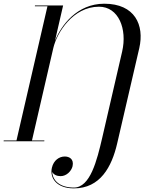

<svg xmlns="http://www.w3.org/2000/svg" viewBox="-84 -780 880 1060"><path d="M-63.5 -4.5 -64 0H160.5L161 -4.5H92.5L210.5 -515.5C230 -599 318.5 -743 462.5 -743C571 -743 619 -620 590.5 -496L480.5 -20C451 107 414 255.5 324 255.5C244 255.5 205.5 214.5 204.5 168.5C211 184 230 192.5 250.5 192.5C284 192.5 310.5 163.5 316.5 138C325.5 98 298.5 84 273.5 84C243 84 212 105 202.5 146C189.5 202.5 228 260 324 260C469 260 533 141.5 563 11.5L685 -514.5C714 -641.5 661 -759.5 491.5 -759.5C342 -759.5 253.5 -640.5 219.5 -554.5L264.5 -750H109L108.5 -745.5H178L7 -4.5Z"/></svg>

Font: Bodoni* 36pt
Style: Italic
Weight: 400
Italic angle: -13°
Version: Version 2.3